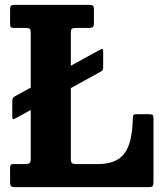

<svg xmlns="http://www.w3.org/2000/svg" viewBox="-20 -770 676 790"><path d="M42.5 -374.5 106.5 -409.5V-633Q106.5 -647 103 -651Q99.5 -655 85.5 -655H38Q27.5 -655 24.5 -658.5Q21.5 -662 21.5 -673V-729.5Q21.5 -742.5 25 -746.2Q28.5 -750 41.5 -750H344Q357.5 -750 362 -746.8Q366.5 -743.5 366.5 -729.5V-675.5Q366.5 -662 362 -658.5Q357.5 -655 344.5 -655H294Q281 -655 276.2 -652Q271.5 -649 271.5 -635.5V-499.5L388 -563.5Q396 -567.5 400.2 -568.8Q404.5 -570 404.5 -555V-500.5Q404.5 -487 402.8 -482.8Q401 -478.5 393 -474.5L271.5 -407.5V-117Q271.5 -103 275.8 -99Q280 -95 294.5 -95H384Q457.5 -95 490.8 -137Q524 -179 526.5 -282Q527 -293.5 528.8 -296.8Q530.5 -300 542 -300H592Q603.5 -300 607.5 -297.5Q611.5 -295 611.5 -284V-24.5Q611.5 -9.5 608.5 -4.8Q605.5 0 590.5 0H43.5Q30.5 0 26 -3.5Q21.5 -7 21.5 -21V-78Q21.5 -87.5 23.8 -91.2Q26 -95 35 -95H81.5Q97 -95 101.8 -98.8Q106.5 -102.5 106.5 -118.5V-317.5L45.5 -284Q38 -280 34.2 -279.2Q30.5 -278.5 30.5 -293.5V-351.5Q30.5 -362.5 33 -366.5Q35.5 -370.5 42.5 -374.5Z"/></svg>

Font: Besley* Narrow
Style: Bold
Weight: 700
Width: 4
Designer: Owen Earl
Foundry: indestructible type*
Version: Version 3.000; ttfautohint (v1.8.3)